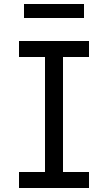

<svg xmlns="http://www.w3.org/2000/svg" viewBox="-20 -940 540 960"><path d="M75 0V-80H205V-655H75V-735H425V-655H295V-80H425V0ZM100 -850V-920H400V-850Z"/></svg>

Font: Iosevka SS18 Medium
Style: Regular
Weight: 500
Monospace: yes
Designer: Belleve Invis
Foundry: Belleve Invis
Version: Version 25.1.1; ttfautohint (v1.8.4)